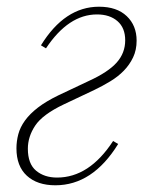

<svg xmlns="http://www.w3.org/2000/svg" viewBox="-20 -540 460 572"><path d="M145 12Q91 12 60 -16.5Q29 -45 29 -98Q29 -119 34.5 -140Q40 -161 54.5 -181Q69 -201 93 -219.5Q117 -238 154 -256L245 -299Q302 -325 327.5 -353.5Q353 -382 353 -420Q353 -457 330 -477Q307 -497 269 -497Q184 -497 117 -396L102 -405Q173 -520 275 -520Q328 -520 357.5 -492Q387 -464 387 -419Q387 -391 376.5 -369Q366 -347 349 -329.5Q332 -312 309 -298Q286 -284 261 -272L170 -229Q107 -199 85 -166Q63 -133 63 -97Q63 -52 87.5 -31.5Q112 -11 150 -11Q246 -11 317 -120L332 -111Q256 12 145 12Z"/></svg>

Font: IBM Plex Serif ExtLt
Style: Italic
Weight: 200
Italic angle: -14°
Designer: Mike Abbink, Paul van der Laan, Pieter van Rosmalen
Foundry: Bold Monday
Version: Version 3.001